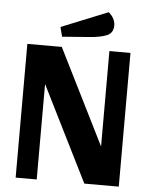

<svg xmlns="http://www.w3.org/2000/svg" viewBox="-58 -897 733 944"><g transform="rotate(5 309.0 -425.0)"><path d="M55 0V-660H225L460 -189V-660H564V0H394L159 -471V0ZM473 -788Q473 -750 441.5 -737Q410 -724 354 -720L222 -710L210 -757L440 -850Q455 -838 464 -821.5Q473 -805 473 -788Z"/></g></svg>

Font: Sansita
Style: Bold
Weight: 700
Designer: Pablo Cosgaya
Foundry: Omnibus-Type
Version: Version 1.006